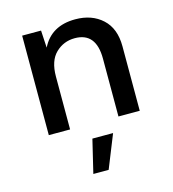

<svg xmlns="http://www.w3.org/2000/svg" viewBox="-111 -602 840 932"><g transform="rotate(-15 309.5 -136.0)"><path d="M352 -510Q435 -510 487.5 -462Q540 -414 540 -324V0H433V-291Q433 -422 326 -422Q270 -422 230 -383.5Q190 -345 190 -266V0H83V-500H178L183 -413Q231 -510 352 -510ZM243 238 283 71H387L320 238Z"/></g></svg>

Font: Elaine Sans Medium
Style: Regular
Weight: 500
Designer: Wei Huang
Foundry: Wei Huang
Version: Version 2.001;PS 002.001;hotconv 1.0.88;makeotf.lib2.5.64775